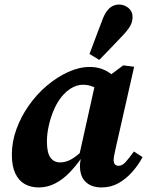

<svg xmlns="http://www.w3.org/2000/svg" viewBox="-20 -808 648 843"><path d="M150 15Q115 15 88.5 0Q62 -15 47 -47Q32 -79 32 -129Q32 -185 52 -240.5Q72 -296 107 -345.5Q142 -395 186.5 -432.5Q231 -470 279.5 -492Q328 -514 374 -514Q399 -514 419 -508Q439 -502 456.5 -491Q474 -480 491 -464L434 -399Q411 -418 389 -427Q367 -436 344 -436Q331 -436 316.5 -431.5Q302 -427 287.5 -417.5Q273 -408 260 -394Q237 -370 220.5 -334.5Q204 -299 195 -260Q186 -221 186 -187Q186 -137 201.5 -116Q217 -95 244 -95Q261 -95 278 -101.5Q295 -108 314 -122.5Q333 -137 356 -159L358 -112H336Q313 -79 284.5 -49.5Q256 -20 222 -2.5Q188 15 150 15ZM426 15Q383 15 357.5 -8Q332 -31 331 -77Q331 -84 331.5 -90Q332 -96 333 -101.5Q334 -107 335 -112L325 -113L400 -450L427 -451L521 -521L569 -515L489 -162Q485 -143 482 -129.5Q479 -116 479 -105Q479 -93 484.5 -86.5Q490 -80 501 -80Q516 -80 530.5 -95.5Q545 -111 568 -143L606 -118Q587 -83 560.5 -53Q534 -23 500.5 -4Q467 15 426 15ZM373 -571Q382 -595 391 -619Q400 -643 409 -667Q418 -691 427 -714Q437 -743 449 -759Q461 -775 474.5 -781.5Q488 -788 503 -788Q526 -788 544 -773Q562 -758 562 -734Q562 -711 550.5 -692Q539 -673 515 -648Q499 -631 482 -613.5Q465 -596 449 -579Q433 -562 416 -545Z"/></svg>

Font: Source Serif 4
Style: Bold Italic
Weight: 700
Italic angle: -12°
Designer: Frank Grießhammer
Foundry: Adobe Systems Incorporated
Version: Version 4.004;hotconv 1.0.116;makeotfexe 2.5.65601